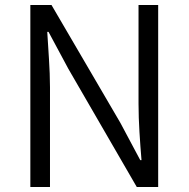

<svg xmlns="http://www.w3.org/2000/svg" viewBox="-20 -752 758 772"><path d="M102 0H181V-401C181 -476 174 -551 170 -624H175L255 -475L530 0H616V-732H537V-335C537 -261 543 -181 549 -108H544L464 -258L187 -732H102Z"/></svg>

Font: ChiuKong Gothic MN Normal
Style: Regular
Weight: 350
Designer: Ryoko NISHIZUKA 西塚涼子 (kana, bopomofo & ideographs); Paul D. Hunt (Latin, Greek & Cyrillic); Sandoll Communications 산돌커뮤니
Foundry: Adobe
Version: Version 1.300